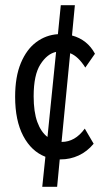

<svg xmlns="http://www.w3.org/2000/svg" viewBox="-20 -643 415 736"><path d="M199 73H142L154 -42Q100 -63 69 -122Q38 -181 38 -272Q38 -349 60 -401.5Q82 -454 119 -481.5Q156 -509 202 -512L213 -623H267L256 -507Q315 -491 344 -437L307 -384Q280 -427 249 -439L216 -99H217Q242 -99 264 -111.5Q286 -124 305 -150L339 -92Q314 -62 281.5 -47Q249 -32 213 -32H209ZM109 -274Q109 -214 123 -175.5Q137 -137 162 -118L195 -444Q161 -437 135 -396.5Q109 -356 109 -274Z"/></svg>

Font: Inconsolata Condensed Medium
Style: Regular
Weight: 500
Width: 3
Monospace: yes
Designer: Raph Levien, Cyreal, Brenton Simpson
Foundry: Raph Levien, Cyreal, Google
Version: Version 3.100; ttfautohint (v1.8.4.7-5d5b)